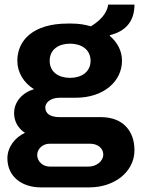

<svg xmlns="http://www.w3.org/2000/svg" viewBox="-20 -623 612 831"><path d="M417 -116H239C195 -116 176 -133 176 -158C176 -177 196 -200 239 -200H308C430 -200 508 -272 508 -360C508 -403 488 -440 455 -468L456 -471C522 -487 562 -529 562 -603H448C446 -585 435 -546 373 -509C348 -517 319 -521 289 -521H273C124 -521 55 -449 55 -360C55 -310 82 -265 127 -237C77 -222 41 -183 41 -133C41 -98 58 -68 88 -48C46 -29 12 13 12 62C12 144 78 188 156 188H367C475 188 562 121 562 27C562 -55 513 -116 417 -116ZM195 -360C195 -409 234 -434 283 -434C332 -434 372 -409 372 -360C372 -311 332 -286 283 -286C234 -286 195 -311 195 -360ZM363 98H195C165 98 141 75 141 48C141 21 165 -1 195 -1H369C405 -1 427 20 427 46C427 74 398 98 363 98Z"/></svg>

Font: Chivo
Style: Bold
Weight: 700
Designer: Hector Gatti
Foundry: Omnibus-Type
Version: Version 1.003;PS 001.003;hotconv 1.0.70;makeotf.lib2.5.58329